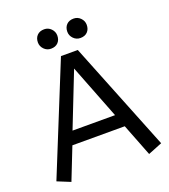

<svg xmlns="http://www.w3.org/2000/svg" viewBox="-158 -993 983 1116"><g transform="rotate(-20 334.0 -435.0)"><path d="M571 10 493 -190H169L91 8L10 -25L284 -700H388L658 -25ZM199 -270H462L331 -606ZM427 -760Q402 -760 384.5 -778Q367 -796 367 -820Q367 -847 383 -863.5Q399 -880 427 -880Q452 -880 469.5 -862Q487 -844 487 -820Q487 -793 471 -776.5Q455 -760 427 -760ZM245 -760Q220 -760 202.5 -778Q185 -796 185 -820Q185 -847 201 -863.5Q217 -880 245 -880Q270 -880 287.5 -862Q305 -844 305 -820Q305 -793 289 -776.5Q273 -760 245 -760Z"/></g></svg>

Font: ABeeZee
Style: Regular
Weight: 400
Designer: Anja Meiners
Foundry: Anja Meiners
Version: Version 1.003; ttfautohint (v1.8.3)